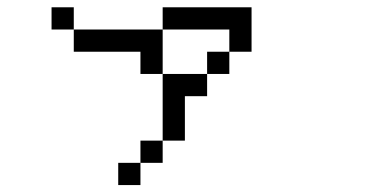

<svg xmlns="http://www.w3.org/2000/svg" viewBox="-20 -458 1040 540"><path d="M187.5 -375H125V-437.5H187.5ZM187.5 -375H437.5V-250H375V-312.5H187.5ZM312.5 0H375V62.5H312.5ZM375 -62.5H437.5V0H375ZM437.5 -250H562.5V-187.5H500V-62.5H437.5ZM437.5 -437.5H687.5V-312.5H625V-375H437.5ZM562.5 -312.5H625V-250H562.5Z"/></svg>

Font: 寒蝉点阵体 16px
Style: Regular
Weight: 400
Designer: Designed by Warren2060
Foundry: ChillType
Version: Version 1.000